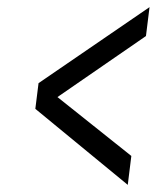

<svg xmlns="http://www.w3.org/2000/svg" viewBox="-20 -580 439 538"><path d="M348 -143 141 -308 389 -479 399 -560 88 -347 79 -275 338 -62Z"/></svg>

Font: Gamestation Condensed
Style: Italic
Weight: 400
Width: 3
Designer: Jonas Hecksher
Foundry: Jonas Hecksher, Playtypeª, e-types AS
Version: Version 1.003